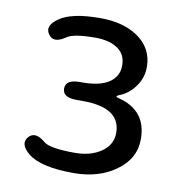

<svg xmlns="http://www.w3.org/2000/svg" viewBox="-69 -620 648 696"><g transform="rotate(10 255.0 -272.0)"><path d="M247 13Q126 13 79 -25Q39 -58 61 -85Q84 -113 124 -79Q146 -60 239 -60Q297 -60 335.5 -86.5Q374 -113 374 -157Q374 -250 235 -250H212Q160 -250 160 -283Q160 -316 212 -316H222Q286 -316 319.5 -338.5Q353 -361 353 -401.5Q353 -442 322.5 -463Q292 -484 240 -484Q160 -484 136 -467Q93 -437 73 -466Q52 -495 95 -525Q140 -557 245 -557Q329 -557 383 -521Q442 -481 442 -411Q442 -371 418 -338.5Q394 -306 361 -294Q352 -290 352 -287.5Q352 -285 360 -283Q466 -257 466 -150Q466 -77 400 -31Q338 13 247 13Z"/></g></svg>

Font: Resource Han Rounded CN
Style: Regular
Weight: 400
Designer: Cyano Hao (round all glyphs); Ryoko NISHIZUKA  (kana, bopomofo & ideographs); Paul D. Hunt (Latin, Greek & Cyrillic); Sa
Foundry: Cyano Hao
Version: 0.990